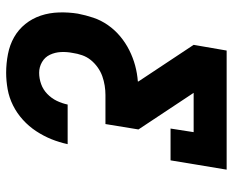

<svg xmlns="http://www.w3.org/2000/svg" viewBox="-88 -482 775 640"><g transform="rotate(90 300.0 -162.5)"><path d="M223 205Q192 205 161 199Q130 193 104.5 178.5Q79 164 60.5 141Q42 118 32.5 89.5Q23 61 22 29Q21 -3 26 -34Q31 -60 39.5 -85.5Q48 -111 64 -134Q80 -157 101.5 -175Q123 -193 148 -205.5Q173 -218 199 -225Q225 -232 252 -234V-236L130 -420L149 -530H546L515 -343H409L421 -420H290L412 -236L394 -126H297Q282 -126 266 -123.5Q250 -121 234.5 -115.5Q219 -110 205 -100Q191 -90 180.5 -77Q170 -64 164.5 -48Q159 -32 157 -17Q153 3 154 22.5Q155 42 163 59Q171 76 187.5 85.5Q204 95 223 95Q242 95 260.5 88.5Q279 82 293.5 68Q308 54 316.5 36.5Q325 19 329 0H461Q455 28 444.5 54Q434 80 418 104.5Q402 129 380 149Q358 169 332 182Q306 195 278 200Q250 205 223 205Z"/></g></svg>

Font: Iosevka Curly Slab XBdExObl
Style: Regular
Weight: 800
Width: 7
Italic angle: -9°
Monospace: yes
Designer: Belleve Invis
Foundry: Belleve Invis
Version: Version 11.1.0; ttfautohint (v1.8.3)